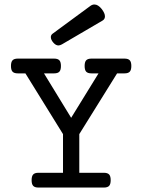

<svg xmlns="http://www.w3.org/2000/svg" viewBox="-20 -843 640 863"><path d="M404.3 -822.8Q420.9 -822.8 437 -802.7Q451.7 -783.7 451.7 -769.5Q451.7 -756.8 440.9 -750.5L258.3 -643.6Q249.5 -638.7 242.7 -638.7Q231 -638.7 220.2 -650.9Q208.5 -664.1 208.5 -676.3Q208.5 -685.5 216.3 -691.4L386.2 -816.4Q395 -822.8 404.3 -822.8ZM570.3 -546.4Q570.3 -528.3 563.2 -520.8Q556.2 -513.2 539.6 -513.2H506.3L336.4 -240.2V-66.4H446.8Q463.4 -66.4 470.5 -58.8Q477.5 -51.3 477.5 -33.2Q477.5 -15.1 470.5 -7.6Q463.4 0 446.8 0H152.8Q136.2 0 129.2 -7.6Q122.1 -15.1 122.1 -33.2Q122.1 -51.3 129.2 -58.8Q136.2 -66.4 152.8 -66.4H263.2V-240.2L94.2 -513.2H60.1Q43.5 -513.2 36.4 -520.8Q29.3 -528.3 29.3 -546.4Q29.3 -564.5 36.4 -572Q43.5 -579.6 60.1 -579.6H223.1Q239.7 -579.6 246.8 -572Q253.9 -564.5 253.9 -546.4Q253.9 -528.3 246.8 -520.8Q239.7 -513.2 223.1 -513.2H177.7L299.8 -313.5L422.9 -513.2H391.1Q374.5 -513.2 367.4 -520.8Q360.4 -528.3 360.4 -546.4Q360.4 -564.5 367.4 -572Q374.5 -579.6 391.1 -579.6H539.6Q556.2 -579.6 563.2 -572Q570.3 -564.5 570.3 -546.4Z"/></svg>

Font: Courier Prime
Style: Regular
Weight: 400
Designer: Alan Dague-Greene, Quote-Unquote Apps
Foundry: Quote-Unquote Apps
Version: Version 3.018